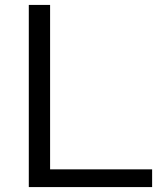

<svg xmlns="http://www.w3.org/2000/svg" viewBox="-20 -760 648 780"><path d="M97 0V-740H183.5V-72H598V0Z"/></svg>

Font: Encode Sans Expanded Expanded
Style: Regular
Weight: 400
Width: 7
Designer: Multiple Designers
Foundry: Impallari Type
Version: Version 3.000; ttfautohint (v1.8.3) -l 8 -r 50 -G 200 -x 14 